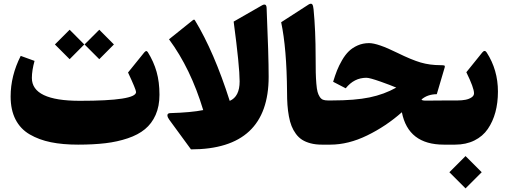

<svg xmlns="http://www.w3.org/2000/svg" viewBox="-20 -791 2778 1050"><path d="M522.9 -628.4 603 -547.9 522.9 -467.3 442.4 -547.9ZM360.8 -628.4 440.9 -547.9 360.8 -467.3 280.3 -547.9ZM407.2 0Q322.8 0 258.1 -13.2Q193.4 -26.4 142.6 -55.9Q91.8 -85.4 64.9 -137.7Q38.1 -189.9 38.1 -263.2Q38.1 -376.5 93.3 -485.4L168.9 -458Q154.3 -405.3 154.3 -364.7Q154.3 -239.7 416.5 -239.7Q724.1 -239.7 724.1 -287.6Q724.1 -300.8 680.2 -394.5L769 -504.4Q775.4 -511.2 779.1 -512Q782.7 -512.7 788.1 -506.3Q820.8 -453.6 836.4 -398.2Q852.1 -342.8 852.1 -272.9Q852.1 -210 831.1 -162.6Q810.1 -115.2 772.7 -84.5Q735.4 -53.7 678.7 -34.7Q622.1 -15.6 556.4 -7.8Q490.7 0 407.2 0Z M1091.3 -189Q1022.9 -416 904.3 -576.2L1034.7 -680.7Q1042.5 -686.5 1045.9 -680.2Q1150.9 -507.3 1236.3 -239.3Q1290.5 -262.7 1290.5 -345.7Q1290.5 -427.2 1257.8 -672.9L1413.6 -762.2Q1436.5 -774.4 1438 -748.5Q1449.2 -486.3 1449.2 -371.1Q1449.2 25.9 1024.4 25.9L905.8 -136.2Q901.4 -142.1 898.7 -147.9Q896 -153.8 895.5 -159.4Q895 -165 898.9 -168.7Q902.8 -172.4 911.1 -172.4Q1026.9 -175.8 1091.3 -189Z M1706.1 -479.5Q1706.1 -427.7 1706.8 -395.5Q1707.5 -363.3 1710 -333.7Q1712.4 -304.2 1716.6 -288.8Q1720.7 -273.4 1728.5 -261.5Q1736.3 -249.5 1746.6 -245.6Q1756.8 -241.7 1772.5 -241.7H1776.4Q1788.6 -241.7 1788.6 -147.9V-83.5Q1788.6 0 1776.4 0H1740.2Q1706.1 0 1679 -7.1Q1651.9 -14.2 1632.3 -26.6Q1612.8 -39.1 1598.1 -59.1Q1583.5 -79.1 1574.5 -101.8Q1565.4 -124.5 1559.8 -155.3Q1554.2 -186 1552 -217.3Q1549.8 -248.5 1549.8 -288.1Q1547.9 -526.4 1517.6 -669.4L1668.9 -767.1Q1681.6 -773.9 1687.3 -767.6Q1692.9 -761.2 1694.8 -740.2Q1706.1 -624 1706.1 -479.5Z M1870.6 -308.1 1801.8 -343.8Q1812.5 -378.9 1823 -405.5Q1833.5 -432.1 1850.6 -461.7Q1867.7 -491.2 1887.5 -510.5Q1907.2 -529.8 1935.8 -542.5Q1964.4 -555.2 1998.5 -555.2Q2045.4 -555.2 2152.3 -502.4Q2230.5 -463.9 2280.5 -449.2Q2330.6 -434.6 2389.2 -434.6Q2406.2 -434.6 2410.2 -432.6Q2414.1 -430.7 2412.1 -422.9L2368.7 -275.9Q2317.9 -275.4 2285.2 -247.1Q2286.6 -240.7 2308.6 -240.7L2433.6 -241.7Q2445.8 -241.7 2445.8 -147.9V-83.5Q2445.8 0 2433.6 0H2407.2Q2212.4 0 2177.7 -177.2Q2091.3 -100.6 1988 -50.3Q1884.8 0 1786.6 0H1771.5Q1744.6 0 1744.6 -83.5V-147.9Q1744.6 -241.7 1771.5 -241.7H1796.4Q1920.9 -241.7 2001 -258.3Q2081.1 -274.9 2147 -312Q2114.7 -325.7 2062.5 -344.2Q2001.5 -365.7 1983.9 -365.7Q1916.5 -365.7 1870.6 -308.1Z M2525.9 62.5 2614.3 150.9 2525.9 239.3 2437.5 150.9ZM2428.7 0Q2401.9 0 2401.9 -83.5V-147.9Q2401.9 -241.7 2428.7 -241.7H2483.4Q2506.3 -241.7 2525.4 -245.4Q2544.4 -249 2558.3 -258.1Q2572.3 -267.1 2572.3 -280.8Q2572.3 -310.5 2530.3 -396L2617.7 -504.4Q2630.9 -520.5 2641.6 -503.9Q2703.1 -408.7 2703.1 -290Q2703.1 -229 2689.2 -177.5Q2675.3 -126 2647.7 -85.7Q2620.1 -45.4 2574.2 -22.7Q2528.3 0 2468.8 0Z"/></svg>

Font: Sahel Black FD
Style: Black-FD
Weight: 900
Foundry: Saber Rastikerdar (saber.rastikerdar@gmail.com)
Version: Version 3.3.1